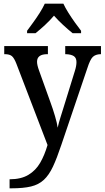

<svg xmlns="http://www.w3.org/2000/svg" viewBox="-20 -786 568 1042"><path d="M32 187Q94 187 134 163Q174 139 198 97.5Q222 56 238 1L69 -440Q57 -471 44.5 -481.5Q32 -492 6 -492H3V-536H240V-492H237Q181 -492 181 -451Q181 -433 192 -403L253 -233Q267 -195 278.5 -156Q290 -117 293 -93Q299 -120 308 -148.5Q317 -177 326 -206L386 -400Q395 -428 395 -449Q395 -472 380.5 -481.5Q366 -491 337 -492H334V-536H528V-492H525Q498 -491 483.5 -477Q469 -463 454 -416L313 0Q289 72 267.5 118Q246 164 218 190Q190 216 148.5 226Q107 236 43 236H32ZM127 -619Q141 -638 160 -664Q179 -690 196 -717Q213 -744 223 -766H324Q334 -744 351 -717Q368 -690 386.5 -664Q405 -638 420 -619V-606H374Q350 -625 322 -651Q294 -677 273 -701Q252 -676 224.5 -650.5Q197 -625 173 -606H127Z"/></svg>

Font: Noto Serif Sinhala SemiCondensed Medium
Style: Regular
Weight: 500
Width: 4
Designer: Jelle Bosma - Monotype Design Team
Foundry: Monotype Imaging Inc.
Version: Version 2.007; ttfautohint (v1.8.4.7-5d5b)